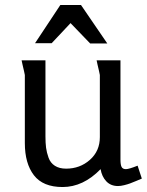

<svg xmlns="http://www.w3.org/2000/svg" viewBox="-20 -740 593 773"><path d="M412 -565H343L264 -647L188 -566H121L223 -720H306ZM534 -73 551 -21Q544 -18 528.5 -11.5Q513 -5 503.5 -1.5Q494 2 480 5.5Q466 9 455 9Q426 9 408 -10Q390 -29 385 -59Q315 13 232 13Q153 13 116.5 -34.5Q80 -82 80 -164V-438Q80 -439 77 -452.5Q74 -466 70.5 -480.5Q67 -495 67 -497H163V-191Q163 -164 165.5 -145Q168 -126 175.5 -105Q183 -84 201 -72.5Q219 -61 246 -61Q302 -61 342 -96.5Q382 -132 382 -188V-438Q382 -439 379 -452.5Q376 -466 372.5 -480.5Q369 -495 369 -497H465V-97Q465 -77 469.5 -68Q474 -59 487 -59Q499 -59 534 -73Z"/></svg>

Font: Rosario
Style: Regular
Weight: 400
Designer: Hector Gatti
Foundry: Omnibus-Type
Version: Version 1.004